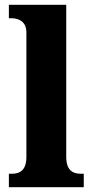

<svg xmlns="http://www.w3.org/2000/svg" viewBox="-20 -780 386 800"><path d="M17 0H329V-56H318C282 -56 256 -71 256 -127V-760H17V-704H28C48 -704 90 -697 90 -645V-127C90 -71 64 -56 28 -56H17Z"/></svg>

Font: Noto Serif Sinhala SemiCondensed ExtraBold
Style: Regular
Weight: 800
Width: 4
Designer: Jelle Bosma - Monotype Design Team
Foundry: Monotype Imaging Inc.
Version: Version 2.007